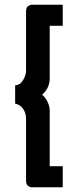

<svg xmlns="http://www.w3.org/2000/svg" viewBox="-20 -760 333 811"><path d="M190 -651V-427Q190 -409 182 -391.5Q174 -374 158 -360Q173 -347 181.5 -328.5Q190 -310 190 -293V-58H245V31H113Q106 31 98 25Q90 19 90 1V-259Q90 -283 77 -301Q64 -319 44 -322V-400Q65 -400 77.5 -421.5Q90 -443 90 -461V-710Q90 -729 99 -734.5Q108 -740 113 -740H245V-651Z"/></svg>

Font: Raleway SemiBold
Style: Regular
Weight: 600
Designer: Matt McInerney, Pablo Impallari, Rodrigo Fuenzalida
Foundry: Matt McInerney, Pablo Impallari, Rodrigo Fuenzalida
Version: Version 4.026